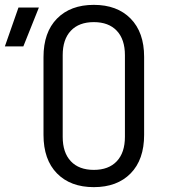

<svg xmlns="http://www.w3.org/2000/svg" viewBox="-86 -760 706 790"><path d="M-66 -569 -10 -729H74L10 -569ZM300 10Q204 10 148.5 -46.5Q93 -103 93 -205V-525Q93 -627 148.5 -683.5Q204 -740 300 -740Q396 -740 451.5 -683.5Q507 -627 507 -526V-205Q507 -103 451.5 -46.5Q396 10 300 10ZM300 -61Q361 -61 394.5 -96.5Q428 -132 428 -197V-533Q428 -598 394.5 -633.5Q361 -669 300 -669Q239 -669 205.5 -633.5Q172 -598 172 -533V-197Q172 -132 205.5 -96.5Q239 -61 300 -61Z"/></svg>

Font: JetBrains Mono NL Light
Style: Regular
Weight: 300
Monospace: yes
Designer: Philipp Nurullin, Konstantin Bulenkov
Foundry: JetBrains
Version: Version 2.305; ttfautohint (v1.8.4.7-5d5b)